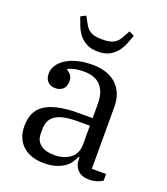

<svg xmlns="http://www.w3.org/2000/svg" viewBox="-139 -842 824 950"><g transform="rotate(20 273.0 -367.0)"><path d="M203 12Q131 12 90.5 -25.5Q50 -63 50 -128Q50 -165 62 -193.5Q74 -222 101.5 -241Q129 -260 173 -270Q217 -280 280 -280H354V-356Q354 -417 324.5 -449.5Q295 -482 236 -482Q210 -482 188 -477.5Q166 -473 152 -465V-463Q163 -457 173.5 -445Q184 -433 184 -411Q184 -385 169 -370.5Q154 -356 129 -356Q105 -356 89.5 -370.5Q74 -385 74 -414Q74 -436 87 -456.5Q100 -477 124 -493Q148 -509 183.5 -518.5Q219 -528 264 -528Q345 -528 390.5 -486Q436 -444 436 -368V-43H511V-8Q500 0 481.5 6Q463 12 440 12Q401 12 380 -10Q359 -32 359 -69V-76H354Q347 -59 335.5 -43Q324 -27 306 -15Q288 -3 262.5 4.5Q237 12 203 12ZM238 -43Q286 -43 320 -67.5Q354 -92 354 -143V-240H289Q246 -240 217 -233.5Q188 -227 171 -214.5Q154 -202 146.5 -184Q139 -166 139 -142V-121Q139 -83 165 -63Q191 -43 238 -43ZM265 -598Q229 -598 205.5 -610.5Q182 -623 166.5 -642.5Q151 -662 141.5 -685.5Q132 -709 124 -732L151 -746L172 -708Q184 -685 204 -673.5Q224 -662 265 -662Q306 -662 326 -673.5Q346 -685 358 -708L379 -746L406 -732Q398 -709 388.5 -685.5Q379 -662 363.5 -642.5Q348 -623 324.5 -610.5Q301 -598 265 -598Z"/></g></svg>

Font: IBM Plex Serif
Style: Regular
Weight: 400
Designer: Mike Abbink, Paul van der Laan, Pieter van Rosmalen
Foundry: Bold Monday
Version: Version 3.001